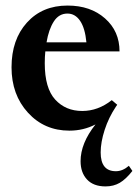

<svg xmlns="http://www.w3.org/2000/svg" viewBox="-20 -459 497 691"><path d="M230 11.2Q139.6 11.2 80.6 -53.5Q21.5 -118.2 21.5 -216.8Q21.5 -316.4 76.9 -377.7Q132.3 -439 223.1 -439Q305.7 -439 357.9 -392.8Q410.2 -346.7 410.2 -273.9H143.1Q141.1 -254.9 141.1 -231.4Q141.1 -141.6 178.7 -100.6Q216.3 -59.6 275.9 -59.6Q333 -59.6 382.3 -98.6L401.9 -82Q400.4 -79.6 397.5 -75.7Q371.1 -36.1 356.7 8.3Q342.3 52.7 342.3 89.8Q342.3 157.2 397 157.2Q421.4 157.2 443.8 137.7L456.5 156.2Q433.1 186 410.9 199Q388.7 211.9 359.9 211.9Q316.4 211.9 293.2 187Q270 162.1 270 121.1Q270 56.6 323.7 -11.2Q280.3 11.2 230 11.2ZM222.7 -410.2Q191.9 -410.2 173.6 -381.6Q155.3 -353 147.5 -306.6H291Q286.1 -357.9 268.3 -384Q250.5 -410.2 222.7 -410.2Z"/></svg>

Font: Elstob 14pt
Style: Bold
Weight: 700
Designer: Peter S. Baker
Version: Version 1.015